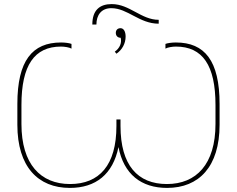

<svg xmlns="http://www.w3.org/2000/svg" viewBox="-20 -915 1160 940"><path d="M452 -795C452 -841 476 -875 525 -875C605 -875 662 -799 757 -799V-818C671 -818 615 -895 527 -895C469 -895 432 -866 432 -795ZM550 -652C578 -671 595 -702 595 -736C595 -760 586 -777 570 -777C556 -777 547 -768 547 -754C547 -740 556 -730 571 -730C577 -704 566 -679 542 -662ZM322 5C449 5 533 -62 560 -195C586 -62 671 5 798 5C954 5 1055 -99 1055 -304V-406C1055 -618 982 -707 841 -707C821 -707 800 -704 790 -700V-677C800 -683 824 -687 841 -687C972 -687 1035 -595 1035 -401V-308C1035 -111 941 -14 797 -14C654 -14 570 -106 570 -298V-330H550V-298C550 -106 466 -14 323 -14C179 -14 85 -111 85 -308V-401C85 -595 148 -687 279 -687C296 -687 320 -683 330 -677V-700C320 -704 299 -707 279 -707C138 -707 65 -618 65 -406V-304C65 -99 166 5 322 5Z"/></svg>

Font: Fixel Text Thin
Style: Regular
Weight: 100
Width: 4
Designer: AlfaBravo + MacPaw
Foundry: Kyrylo Tkachov, Marchela Mozhyna, Serhii Makarenko, Maria Weinstein, Zakhar Kryvoshyya
Version: Version 1.211